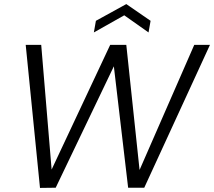

<svg xmlns="http://www.w3.org/2000/svg" viewBox="-20 -920 1049 941"><path d="M176 1 106 -700H182L233 -89L520 -700H599L664 -87L932 -700H1009L687 0H608L538 -595L253 0ZM440 -761 450 -818 599 -900 718 -818 708 -761 589 -845Z"/></svg>

Font: DM Sans 17pt Light
Style: Italic
Weight: 300
Italic angle: -10°
Version: Version 4.004;gftools[0.9.30]